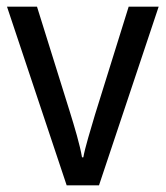

<svg xmlns="http://www.w3.org/2000/svg" viewBox="-20 -556 497 576"><path d="M180 0H277L456 -536H366L265 -212C252 -168 235 -113 230 -84H226C220 -121 203 -177 190 -219L91 -536H1Z"/></svg>

Font: Noto Sans Malayalam SemiCondensed
Style: Regular
Weight: 400
Width: 4
Designer: Jelle Bosma - Monotype Design Team
Foundry: Monotype Imaging Inc.
Version: Version 2.104